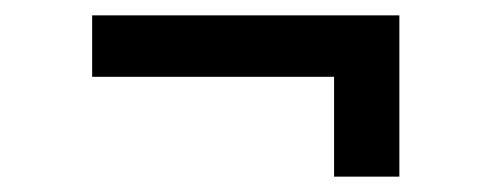

<svg xmlns="http://www.w3.org/2000/svg" viewBox="-20 -415 640 250"><path d="M415 -185V-315H100V-395H500V-185Z"/></svg>

Font: JetBrainsMono NFM
Style: Regular
Weight: 400
Monospace: yes
Designer: Philipp Nurullin, Konstantin Bulenkov
Foundry: JetBrains
Version: Version 2.304; ttfautohint (v1.8.4.7-5d5b);Nerd Fonts 3.3.0